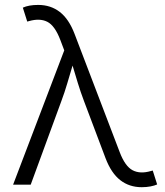

<svg xmlns="http://www.w3.org/2000/svg" viewBox="-20 -758 678 788"><path d="M33.7 0 243.7 -551.3 227.5 -594.2Q205.1 -652.8 174.3 -668.5Q143.6 -684.1 99.1 -671.4L91.8 -669.4L73.7 -726.6Q98.1 -737.8 136.7 -737.8Q188 -737.8 225.3 -709Q262.7 -680.2 286.1 -618.7L471.2 -133.8Q493.2 -75.7 524.2 -59.3Q555.2 -43 599.6 -56.2L606.9 -58.1L625 -1Q614.3 3.9 597.7 7.1Q581.1 10.3 561.5 10.3Q510.7 10.3 473.6 -18.6Q436.5 -47.4 413.1 -108.9L324.7 -343.3Q310.5 -380.9 299.6 -416.7Q288.6 -452.6 277.8 -488.8Q267.1 -453.1 256.3 -416.5Q245.6 -379.9 231.9 -343.3L106 0Z"/></svg>

Font: Inter Light
Style: Regular
Weight: 300
Designer: Rasmus Andersson
Foundry: rsms
Version: Version 4.000;git-a52131595